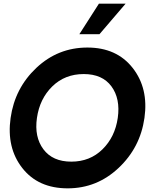

<svg xmlns="http://www.w3.org/2000/svg" viewBox="-20 -1020 847 1050"><path d="M521 -1000H667L524 -833H414ZM350 10Q189 10 102 -101Q15 -212 38 -375Q61 -538 179 -649Q297 -760 458 -760Q618 -760 705.5 -648.5Q793 -537 770 -375Q747 -213 628.5 -101.5Q510 10 350 10ZM624 -375Q639 -480 589.5 -547.5Q540 -615 438 -615Q335 -615 266 -547.5Q197 -480 182 -375Q167 -271 217.5 -203.5Q268 -136 370 -136Q472 -136 540.5 -203.5Q609 -271 624 -375Z"/></svg>

Font: Oakes Grotesk Bold
Style: Italic
Weight: 700
Italic angle: -8°
Designer: Samuel Oakes
Foundry: Samuel Oakes
Version: Version 1.000;PS 001.000;hotconv 1.0.88;makeotf.lib2.5.64775